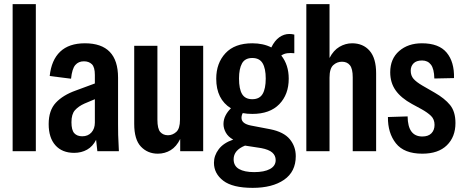

<svg xmlns="http://www.w3.org/2000/svg" viewBox="-20 -730 2241 927"><path d="M41 0V-710H153V0Z M338 8Q280 8 247.5 -28.5Q215 -65 215 -131Q215 -197 249.5 -234Q284 -271 346 -293L438 -327V-368Q438 -406 423.5 -420Q409 -434 385 -434Q359 -434 343.5 -416Q328 -398 323 -350L220 -363Q228 -440 270.5 -480.5Q313 -521 390 -521Q550 -521 550 -355V-130Q550 -105 550.5 -79Q551 -53 554 0H450L444 -55Q428 -23 400.5 -7.5Q373 8 338 8ZM325 -140Q325 -102 338.5 -87Q352 -72 377 -72Q405 -72 421.5 -90.5Q438 -109 438 -138V-251L388 -230Q359 -217 342 -198Q325 -179 325 -140Z M742 12Q693 12 660.5 -22Q628 -56 628 -132V-509H740V-152Q740 -108 754 -92.5Q768 -77 791 -77Q813 -77 831 -93Q849 -109 849 -152V-509H961V0H850V-59Q832 -22 804 -5Q776 12 742 12Z M1200 177Q1103 177 1058 142.5Q1013 108 1013 56Q1013 21 1036 -9.5Q1059 -40 1106 -56Q1082 -69 1070.5 -89.5Q1059 -110 1059 -131Q1059 -153 1069 -172.5Q1079 -192 1095 -207Q1024 -251 1024 -350Q1024 -425 1068.5 -473Q1113 -521 1198 -521Q1251 -521 1290 -501Q1306 -534 1328.5 -550Q1351 -566 1377 -566Q1389 -566 1401 -563V-473Q1383 -475 1367 -473Q1351 -471 1338 -462Q1374 -417 1374 -350Q1374 -274 1328.5 -227Q1283 -180 1198 -180Q1173 -180 1152 -184Q1146 -173 1146 -161Q1146 -133 1191 -124L1285 -106Q1350 -93 1379 -58Q1408 -23 1408 24Q1408 99 1351.5 138Q1295 177 1200 177ZM1198 -251Q1233 -251 1248 -276.5Q1263 -302 1263 -351Q1263 -399 1248 -424.5Q1233 -450 1198 -450Q1163 -450 1148.5 -424Q1134 -398 1134 -351Q1134 -300 1149 -275.5Q1164 -251 1198 -251ZM1108 39Q1108 71 1134 86Q1160 101 1207 101Q1256 101 1283.5 86Q1311 71 1311 43Q1311 21 1294.5 6.5Q1278 -8 1241 -15L1163 -27Q1108 -5 1108 39Z M1459 0V-710H1571V-450Q1590 -487 1619 -504Q1648 -521 1680 -521Q1733 -521 1764.5 -485Q1796 -449 1796 -376V0H1683V-357Q1683 -398 1669.5 -415Q1656 -432 1631 -432Q1607 -432 1589 -415.5Q1571 -399 1571 -355V0Z M2019 12Q1931 12 1891.5 -38Q1852 -88 1853 -165L1948 -168Q1949 -71 2019 -71Q2048 -71 2063 -86.5Q2078 -102 2078 -127Q2078 -154 2061 -170.5Q2044 -187 2015 -203L1969 -228Q1916 -257 1890 -294Q1864 -331 1864 -381Q1864 -446 1907 -483.5Q1950 -521 2017 -521Q2099 -521 2136.5 -476Q2174 -431 2172 -353L2077 -351Q2076 -398 2060.5 -418Q2045 -438 2018 -438Q1990 -438 1976.5 -424Q1963 -410 1963 -389Q1963 -365 1976.5 -349.5Q1990 -334 2019 -317L2078 -283Q2127 -255 2153 -223Q2179 -191 2179 -136Q2179 -69 2137.5 -28.5Q2096 12 2019 12Z"/></svg>

Font: Special Gothic Condensed Medium
Style: Regular
Weight: 500
Width: 3
Designer: Alistair McCready
Foundry: Monolith
Version: Version 1.000; ttfautohint (v1.8.4.7-5d5b)